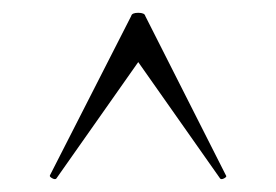

<svg xmlns="http://www.w3.org/2000/svg" viewBox="-20 -654 432 300"><path d="M333 -380Q335 -378 330.5 -375.5Q326 -373 324 -375L196 -557L68 -375Q66 -373 61.5 -375.5Q57 -378 58 -380L185 -629Q186 -634 196 -634Q206 -634 207 -629Z"/></svg>

Font: Cormorant Light Light
Style: Regular
Weight: 300
Version: Version 4.000